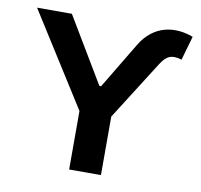

<svg xmlns="http://www.w3.org/2000/svg" viewBox="-81 -822 951 908"><g transform="rotate(10 394.5 -368.0)"><path d="M26.3 -727.3 308.6 -280.9V0H461.3V-280.9L640.6 -563.9C668.7 -608 693.5 -618.6 741.8 -603.7L774.9 -719.1C685 -753.6 584.5 -738.6 523.1 -637.1L389.2 -414.1H380.7L193.5 -727.3Z"/></g></svg>

Font: Magic Ui Pro
Style: Bold
Weight: 700
Designer: Stefan Endress, Andreas Faust
Version: Version 1.000;FEAKit 1.0